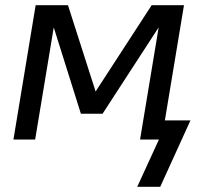

<svg xmlns="http://www.w3.org/2000/svg" viewBox="-20 -540 790 743"><path d="M600 183H511L595 0H522L594 -434L377 -100H293L188 -434L116 0H32L118 -520H243L350 -186L567 -520H692L618 -74H717Z"/></svg>

Font: Iosevka Custom Oblique
Style: Regular
Weight: 400
Italic angle: -9°
Designer: Belleve Invis
Foundry: Belleve Invis
Version: Version 27.0.1